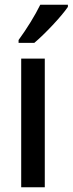

<svg xmlns="http://www.w3.org/2000/svg" viewBox="-20 -786 305 806"><path d="M265 -757V-766H149C127 -721 93 -666 58 -618V-606H124C168 -643 238 -717 265 -757ZM168 0V-540H69V0Z"/></svg>

Font: Noto Sans Gujarati Condensed Medium
Style: Regular
Weight: 500
Width: 3
Designer: Jelle Bosma - Monotype Design Team, Universal Thirst
Foundry: Monotype Imaging Inc.
Version: Version 2.106